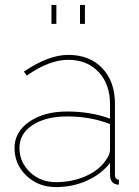

<svg xmlns="http://www.w3.org/2000/svg" viewBox="-20 -750 564 780"><path d="M189 -653V-730H209V-653ZM305 -653V-730H325V-653ZM39 -149Q39 -214 99 -255.5Q159 -297 253 -297Q348 -297 427 -268V-327Q427 -408 380.5 -457.5Q334 -507 257 -507Q180 -507 89 -443L77 -459Q177 -527 257 -527Q344 -527 395.5 -473Q447 -419 447 -327V-40Q447 -20 463 -20V0Q452 0 449 -2Q427 -10 427 -40V-88Q391 -42 333 -16Q275 10 207 10Q136 10 87.5 -36Q39 -82 39 -149ZM412 -102Q427 -123 427 -143V-246Q347 -277 253 -277Q166 -277 112.5 -242Q59 -207 59 -149Q59 -91 102 -50.5Q145 -10 207 -10Q274 -10 329.5 -35Q385 -60 412 -102Z"/></svg>

Font: Raleway-v4020 Thin
Style: Regular
Weight: 250
Designer: Matt McInerney, Pablo Impallari, Rodrigo Fuenzalida
Foundry: Matt McInerney, Pablo Impallari, Rodrigo Fuenzalida
Version: Version 4.020;PS 004.020;hotconv 1.0.88;makeotf.lib2.5.64775